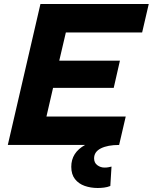

<svg xmlns="http://www.w3.org/2000/svg" viewBox="-20 -724 763 959"><path d="M19 0 182 -704H723L690 -562H309L276 -421H579L548 -285H245L212 -142H608L575 0Q518 0 484 17Q450 34 450 67Q450 89 466 101Q482 113 502 113Q513 113 521 111.5Q529 110 537 108L531 205Q516 211 499.5 213Q483 215 468 215Q433 215 403 204.5Q373 194 354.5 170.5Q336 147 336 109Q336 38 405 0Z"/></svg>

Font: Prodigy Sans
Style: Bold Italic
Weight: 700
Italic angle: -13°
Designer: Wei Huang
Foundry: Wei Huang
Version: Version 1.003; ttfautohint (v1.8.3)